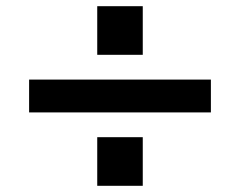

<svg xmlns="http://www.w3.org/2000/svg" viewBox="-20 -600 775 620"><path d="M294 0V-157H441V0ZM294 -423V-580H441V-423ZM74 -237V-343H661V-237Z"/></svg>

Font: Mplus 1p Bold
Style: Bold
Weight: 700
Version: Version 1.061